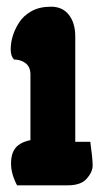

<svg xmlns="http://www.w3.org/2000/svg" viewBox="-20 -554 305 574"><path d="M22 -376Q12 -386 12 -406Q12 -426 18 -446Q24 -466 37 -486.5Q50 -507 74 -520.5Q98 -534 132.5 -534Q167 -534 186 -509.5Q205 -485 205 -445V-130H250Q257 -79 257 -59.5Q257 -40 239.5 -20Q222 0 183 0H31Q13 -34 13 -65Q13 -96 27 -112.5Q41 -129 71 -135V-331Q71 -354 56.5 -365Q42 -376 22 -376Z"/></svg>

Font: Chela One
Style: Regular
Weight: 400
Designer: Miguel Hernandez
Foundry: LatinoType
Version: Version 1.001